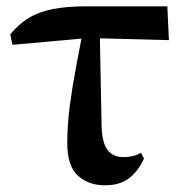

<svg xmlns="http://www.w3.org/2000/svg" viewBox="-20 -559 568 596"><path d="M18.6 -419.9 11.9 -452.5Q38.1 -484.3 69.1 -503.2Q100.2 -522.2 143.8 -530.8Q187.3 -539.4 249.8 -539.4H499.4L504.3 -434.4L253.7 -441ZM305.7 16.2Q254.6 16.2 221.7 -13.8Q188.8 -43.7 188.8 -114.6Q188.8 -171.5 196.8 -231.4Q204.8 -291.4 215.9 -350Q226.9 -408.6 236.8 -459.8H289.7L295.4 -165.9Q297.4 -113.3 314.8 -92.3Q332.3 -71.3 362.5 -71.3Q378.8 -71.3 391.9 -74.4Q405 -77.6 417.8 -84.6L427 -66.6Q407.4 -24.9 378.7 -4.3Q350.1 16.2 305.7 16.2Z"/></svg>

Font: Noto Serif HK
Style: Regular
Weight: 200
Designer: Ryoko NISHIZUKA 西塚涼子 (kana & ideographs); Frank Grießhammer (Latin, Greek & Cyrillic); Wenlong ZHANG 张文龙 (bopomofo); San
Foundry: Adobe
Version: Version 2.001;hotconv 1.1.0;makeotfexe 2.6.0